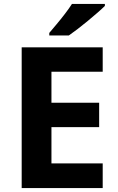

<svg xmlns="http://www.w3.org/2000/svg" viewBox="-20 -954 600 974"><path d="M501 0H90V-714H501V-590H241V-433H483V-309H241V-125H501ZM512 -924Q498 -910 475 -890Q452 -870 425.5 -848Q399 -826 373.5 -806.5Q348 -787 329 -774H230V-787Q246 -806 267.5 -831.5Q289 -857 310 -884.5Q331 -912 345 -934H512Z"/></svg>

Font: Noto Sans Myanmar
Style: Bold
Weight: 700
Designer: Monotype Design Team
Foundry: Monotype Imaging Inc.
Version: Version 2.107; ttfautohint (v1.8.4.7-5d5b)